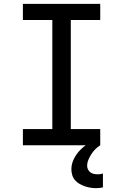

<svg xmlns="http://www.w3.org/2000/svg" viewBox="-20 -755 640 998"><path d="M99 0V-84H252V-651H99V-735H501V-651H348V-84H501V0ZM479 223Q464 223 449 220.5Q434 218 420 213Q406 208 393 200.5Q380 193 370 181.5Q360 170 355.5 155Q351 140 351 125Q351 96 365 69Q379 42 400 21.5Q421 1 447 -13.5Q473 -28 501 -36V0Q487 9 475.5 20.5Q464 32 455 46Q446 60 439.5 75.5Q433 91 433 107Q433 117 437.5 126Q442 135 450 141Q458 147 468 149Q478 151 488 151Q495 151 502 150Q509 149 515 147V219Q506 221 497 222Q488 223 479 223Z"/></svg>

Font: Iosevka Fixed Curly Md Ex
Style: Regular
Weight: 500
Width: 7
Monospace: yes
Designer: Belleve Invis
Foundry: Belleve Invis
Version: Version 30.1.2